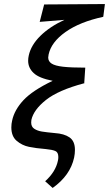

<svg xmlns="http://www.w3.org/2000/svg" viewBox="-20 -731 538 948"><path d="M490 -649H489L490 -648Q374 -623 303.5 -573Q233 -523 220 -462Q218 -452 218 -447Q218 -428 235 -417Q252 -406 291.5 -401.5Q331 -397 401 -397L396 -322L397 -320H396Q268 -286 207 -237.5Q146 -189 135 -139Q134 -134 134 -126Q134 -105 149.5 -95Q165 -85 186.5 -81.5Q208 -78 250 -74Q297 -71 323.5 -52.5Q350 -34 350 9Q350 28 346 47Q327 135 240 197L203 164Q255 117 266 62Q268 55 268 44Q268 21 253 14.5Q238 8 206 5Q157 1 123 -6Q89 -13 62.5 -35.5Q36 -58 36 -102Q36 -120 40 -136Q51 -188 95.5 -236Q140 -284 240 -332Q173 -345 146 -370.5Q119 -396 119 -431Q119 -444 122 -457Q133 -508 179 -553.5Q225 -599 298 -633L176 -623L198 -709L498 -711Z"/></svg>

Font: Ysabeau Infant Semibold
Style: Italic
Weight: 600
Italic angle: -12°
Designer: Christian Thalmann (Catharsis Fonts)
Version: Version 0.003